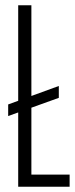

<svg xmlns="http://www.w3.org/2000/svg" viewBox="-20 -708 284 728"><path d="M11 -268V-312L203 -382V-337ZM49 0V-688H99V-46H244V0Z"/></svg>

Font: Saira UltraCondensed Light
Style: Regular
Weight: 300
Width: 1
Designer: Hector Gatti with collaboration of the Omnibus-Type team
Foundry: Omnibus-Type
Version: Version 1.101